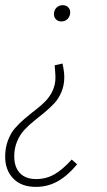

<svg xmlns="http://www.w3.org/2000/svg" viewBox="-22 -524 414 744"><path d="M221.2 -503.9Q234.4 -503.9 242.2 -495.8Q250 -487.8 250 -476.1Q250 -461.4 240.5 -451.2Q231 -440.9 215.8 -440.9Q202.6 -440.9 194.8 -449.2Q187 -457.5 187 -469.2Q187 -483.9 196.5 -493.9Q206.1 -503.9 221.2 -503.9ZM117.2 200.2Q60.5 200.2 29.3 167.7Q-2 135.3 -2 83Q-2 48.8 8.8 20.3Q19.5 -8.3 36.6 -27.8Q53.7 -47.4 74.5 -64.9Q95.2 -82.5 116.2 -98.6Q137.2 -114.7 154.3 -132.1Q171.4 -149.4 182.1 -172.9Q192.9 -196.3 192.9 -224.1Q192.9 -234.4 189.9 -271L220.2 -277.8Q227.1 -246.1 227.1 -225.1Q227.1 -193.8 216.3 -168Q205.6 -142.1 188.5 -123.8Q171.4 -105.5 150.9 -88.6Q130.4 -71.8 109.6 -55.2Q88.9 -38.6 71.8 -20Q54.7 -1.5 43.9 24.7Q33.2 50.8 33.2 82Q33.2 123.5 55.2 146.7Q77.1 169.9 118.2 169.9Q156.7 169.9 188.7 151.6Q220.7 133.3 255.9 94.2L276.9 112.8Q238.8 158.2 200.4 179.2Q162.1 200.2 117.2 200.2Z"/></svg>

Font: Fira Sans Compressed UltraLight
Style: Italic
Weight: 200
Width: 3
Italic angle: -8°
Designer: Carrois Corporate & Edenspiekermann AG
Foundry: Carrois Corporate GbR & Edenspiekermann AG
Version: Version 4.203;PS 004.203;hotconv 1.0.88;makeotf.lib2.5.64775